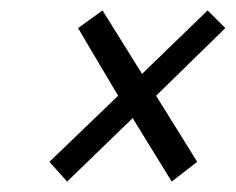

<svg xmlns="http://www.w3.org/2000/svg" viewBox="-20 -517 453 369"><path d="M253 -375 177 -497 130 -463 207 -333 75 -206 109 -168 235 -290 310 -168 359 -206 280 -333 413 -463 379 -497Z"/></svg>

Font: Advent Pro
Style: Italic
Weight: 400
Italic angle: -12°
Designer: VivaRado, Andreas Kalpakidis
Foundry: VivaRado, Andreas Kalpakidis
Version: Version 3.000